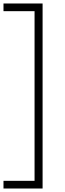

<svg xmlns="http://www.w3.org/2000/svg" viewBox="-25 -840 374 1100"><path d="M219 240V-820H-5V-776H173V196H-5V240Z"/></svg>

Font: Tilda Sans Light
Style: Regular
Weight: 300
Designer: ParaType Ltd
Foundry: ParaType Ltd
Version: Version 1.009